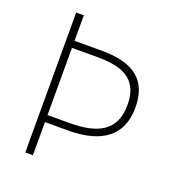

<svg xmlns="http://www.w3.org/2000/svg" viewBox="-130 -817 840 921"><g transform="rotate(20 290.0 -357.0)"><path d="M525 -382C525 -520 446 -584 281 -584H141V-714H102V0H141V-169H258C432 -169 525 -240 525 -382ZM253 -205H141V-548H274C420 -548 485 -498 485 -381C485 -249 397 -205 253 -205Z"/></g></svg>

Font: Noto Sans Myanmar ExtraLight
Style: Regular
Weight: 200
Designer: Monotype Design Team
Foundry: Monotype Imaging Inc.
Version: Version 2.107